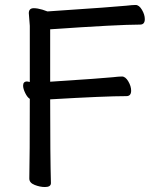

<svg xmlns="http://www.w3.org/2000/svg" viewBox="-20 -738 622 773"><path d="M161 15Q141 15 119.5 6.5Q98 -2 98 -19Q100 -108 100 -340Q90 -346 81.5 -363.5Q73 -381 73 -393Q73 -410 89 -410L100 -408V-634L96 -685Q96 -705 116 -705Q131 -705 151 -699L171 -692Q453 -711 488 -715Q514 -718 526 -718Q540 -718 551.5 -698.5Q563 -679 563 -661Q563 -639 544 -639Q456 -639 182 -620V-409Q397 -423 433 -427Q459 -430 471 -430Q485 -430 496.5 -410.5Q508 -391 508 -373Q508 -351 489 -351Q404 -351 182 -338Q182 -107 185 -1Q185 15 161 15Z"/></svg>

Font: LXGW WenKai Lite
Style: Bold
Weight: 700
Designer: LXGW / Fontworks Inc.
Foundry: LXGW / Fontworks Inc.
Version: Version 1.330;April 28, 2024